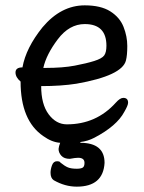

<svg xmlns="http://www.w3.org/2000/svg" viewBox="-20 -512 540 718"><path d="M267 186Q223 186 181 162Q169 154 169 134Q169 121 174.5 106Q180 91 193 91Q204 91 206 96Q222 109 234 114Q246 119 267 119Q282 119 289 115Q296 111 296 97Q296 78 272 78Q262 78 241 82Q220 82 209.5 70.5Q199 59 199 45Q200 35 205 22Q174 20 142 -3Q57 -61 57 -207Q38 -223 38 -241Q38 -260 64 -260Q77 -333 139 -410Q208 -492 297 -492Q357 -492 392.5 -469.5Q428 -447 442 -411.5Q456 -376 456 -340Q456 -305 451 -286Q437 -229 266 -199Q209 -190 134 -190Q134 -122 162 -84.5Q190 -47 230 -47Q340 -47 413 -128Q429 -146 441 -146Q459 -146 459 -128Q459 -118 445 -94Q417 -41 333 3Q308 16 281 19L280 22Q371 22 371 97Q366 186 267 186ZM142 -258H150Q215 -258 259.5 -266.5Q304 -275 332.5 -284Q361 -293 369.5 -304.5Q378 -316 378 -341Q378 -422 297 -422Q239 -422 196 -365Q153 -308 142 -258Z"/></svg>

Font: LXGW WenKai Mono TC
Style: Bold
Weight: 700
Designer: LXGW / Fontworks Inc.
Foundry: LXGW / Fontworks Inc.
Version: Version 1.330